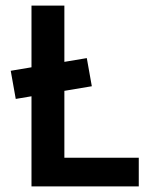

<svg xmlns="http://www.w3.org/2000/svg" viewBox="-20 -669 534 689"><path d="M36.5 -314 18.5 -415 93 -427.5V-649H211V-447L291.5 -460.5L309.5 -359.5L211 -343V-103H478V0H93V-323.5Z"/></svg>

Font: Karla
Style: Bold
Weight: 700
Designer: Jonathan Pinhorn
Version: Version 2.004; ttfautohint (v1.8.4.7-5d5b);gftools[0.9.33]